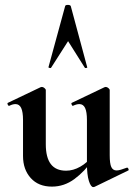

<svg xmlns="http://www.w3.org/2000/svg" viewBox="-20 -750 546 784"><path d="M192 12Q137 12 105.5 -23Q74 -58 74 -113V-260Q74 -293 66.5 -309Q59 -325 43 -325Q32 -325 18 -318Q14 -317 11.5 -323Q9 -329 12 -330L146 -394Q149 -395 151 -395Q156 -395 161.5 -390.5Q167 -386 167 -382V-161Q167 -107 187.5 -80Q208 -53 250 -53Q279 -53 308 -69.5Q337 -86 354 -111L360 -99Q326 -50 284 -19Q242 12 192 12ZM428 -382V-116Q428 -82 434.5 -68Q441 -54 456 -54Q463 -54 473.5 -57Q484 -60 497 -65Q501 -67 504 -61.5Q507 -56 504 -54L366 13Q364 14 361 14Q351 14 343 -11Q335 -36 335 -82V-260Q335 -293 327.5 -309Q320 -325 304 -325Q293 -325 278 -318Q275 -317 272.5 -323Q270 -329 273 -330L407 -394Q409 -395 412 -395Q417 -395 422.5 -390.5Q428 -386 428 -382ZM336 -476Q338 -474 333 -472.5Q328 -471 326 -474L258 -582L189 -474Q188 -471 182.5 -472.5Q177 -474 178 -476L246 -725Q247 -730 257 -730Q267 -730 269 -725Z"/></svg>

Font: Cormorant Light
Style: Regular
Weight: 300
Designer: Christian Thalmann (Catharsis Fonts)
Foundry: Catharsis Fonts
Version: Version 4.000